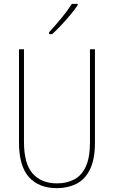

<svg xmlns="http://www.w3.org/2000/svg" viewBox="-20 -971 594 1001"><path d="M475 -228Q475 -140 449 -87.5Q423 -35 378 -12.5Q333 10 277 10Q182 10 130.5 -48Q79 -106 79 -228V-714H105V-232Q105 -117 150.5 -66Q196 -15 277 -15Q328 -15 367 -35.5Q406 -56 427.5 -103Q449 -150 449 -228V-714H475ZM385 -944Q369 -920 346 -892.5Q323 -865 298.5 -839Q274 -813 252 -793H236V-803Q270 -840 300.5 -877Q331 -914 355 -951H385Z"/></svg>

Font: Noto Sans Tamil Condensed Thin
Style: Regular
Weight: 100
Width: 3
Designer: Jelle Bosma - Monotype Design Team
Foundry: Monotype Imaging Inc.
Version: Version 2.004; ttfautohint (v1.8.4.7-5d5b)